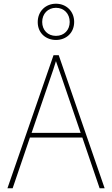

<svg xmlns="http://www.w3.org/2000/svg" viewBox="-20 -1013 603 1033"><path d="M281 -798C336 -798 379 -836 379 -895C379 -953 336 -993 281 -993C227 -993 183 -954 183 -894C183 -833 229 -798 281 -798ZM281 -820C237 -820 207 -851 207 -895C207 -938 237 -971 281 -971C325 -971 355 -939 355 -895C355 -852 326 -820 281 -820ZM20 0H48L141 -273H423L516 0H543L296 -716H268ZM252 -596C262 -624 272 -654 281 -684C292 -653 303 -623 312 -596L414 -298H150Z"/></svg>

Font: Noto Sans Mono SemiCondensed Thin
Style: Regular
Weight: 100
Width: 4
Designer: Monotype Design Team
Foundry: Monotype Imaging Inc.
Version: Version 2.014